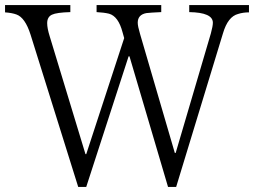

<svg xmlns="http://www.w3.org/2000/svg" viewBox="-20 -735 1007 761"><path d="M966.8 -686Q943.4 -686 923.8 -679.7Q883.3 -669.4 863.8 -603L678.2 5.9H646L493.2 -511.7H489.7L321.8 5.9H290L101.1 -597.7Q79.6 -665.5 44.9 -677.7Q27.3 -684.1 0 -686V-714.8H258.8V-687Q204.1 -685.5 186 -676.8Q167 -668 167 -643.1Q167 -623 176.8 -591.8L318.8 -124H321.8L472.2 -584L465.8 -606.9Q449.2 -670.4 412.1 -680.7Q392.1 -685.5 362.8 -687V-714.8H619.1V-687Q576.2 -685.1 560.1 -683.1Q525.9 -676.8 525.9 -645Q525.9 -631.3 535.2 -600.1L672.9 -128.9H676.3L815.9 -603Q823.7 -631.8 823.7 -645Q823.7 -685.5 730 -687V-714.8H966.8Z"/></svg>

Font: I.Ming
Style: Regular
Weight: 400
Designer: Ichiten Fonts Project
Version: Version 6.11; Dec 27, 2019